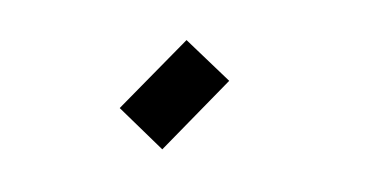

<svg xmlns="http://www.w3.org/2000/svg" viewBox="-36 -96 673 352"><g transform="rotate(10 300.0 80.5)"><path d="M378 38 279 183 189 122 288 -22Z"/></g></svg>

Font: LilGrotesk Bold
Style: Regular
Weight: 700
Designer: BSozoo
Foundry: BSozoo
Version: Version 1.001;PS 001.001;hotconv 1.0.70;makeotf.lib2.5.58329